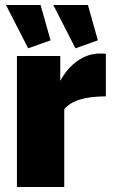

<svg xmlns="http://www.w3.org/2000/svg" viewBox="-20 -751 456 771"><path d="M4 -731H143L183 -589L93 -557ZM194 -731H333L373 -589L283 -557ZM405 -364Q279 -364 238 -312V0H48V-526H222V-426Q250 -478 292 -507Q334 -536 381 -536Q400 -536 405 -535Z"/></svg>

Font: Raleway-v4020 Black
Style: Regular
Weight: 900
Designer: Matt McInerney, Pablo Impallari, Rodrigo Fuenzalida
Foundry: Matt McInerney, Pablo Impallari, Rodrigo Fuenzalida
Version: Version 4.020;PS 004.020;hotconv 1.0.88;makeotf.lib2.5.64775